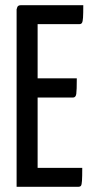

<svg xmlns="http://www.w3.org/2000/svg" viewBox="-20 -720 360 740"><path d="M44 0V-684Q44 -684 46.5 -692Q49 -700 61 -700H301Q301 -667 300 -652Q299 -637 296 -632Q293 -627 286 -627H125V-73H297Q297 -39 296 -23.5Q295 -8 292 -4Q289 0 281 0ZM55 -344V-418H276Q276 -372 274 -358Q272 -344 261 -344Z"/></svg>

Font: Yanone Kaffeesatz
Style: Regular
Weight: 400
Designer: Yanone (Cyrillic: Daniel Pouzeot, Huerta Tipografica, and Cyreal)
Foundry: Yanone
Version: Version 2.003